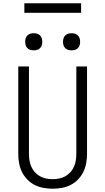

<svg xmlns="http://www.w3.org/2000/svg" viewBox="-20 -1139 640 1167"><path d="M300 8Q272 8 244 3Q216 -2 190.5 -15Q165 -28 145 -49Q125 -70 113 -95Q101 -120 96 -148Q91 -176 91 -205V-735H156V-205Q156 -185 159 -165Q162 -145 170 -126.5Q178 -108 191.5 -93Q205 -78 222.5 -68Q240 -58 260 -54Q280 -50 300 -50Q320 -50 340 -54Q360 -58 377.5 -68Q395 -78 408.5 -93Q422 -108 430 -126.5Q438 -145 441 -165Q444 -185 444 -205V-735H509V-205Q509 -176 504 -148Q499 -120 487 -95Q475 -70 455 -49Q435 -28 409.5 -15Q384 -2 356 3Q328 8 300 8ZM415 -833Q404 -833 394 -836Q384 -839 376.5 -846.5Q369 -854 366 -864Q363 -874 363 -885Q363 -896 366 -906Q369 -916 376.5 -923.5Q384 -931 394 -934Q404 -937 415 -937Q426 -937 436 -934Q446 -931 453.5 -923.5Q461 -916 464 -906Q467 -896 467 -885Q467 -874 464 -864Q461 -854 453.5 -846.5Q446 -839 436 -836Q426 -833 415 -833ZM185 -833Q174 -833 164 -836Q154 -839 146.5 -846.5Q139 -854 136 -864Q133 -874 133 -885Q133 -896 136 -906Q139 -916 146.5 -923.5Q154 -931 164 -934Q174 -937 185 -937Q196 -937 206 -934Q216 -931 223.5 -923.5Q231 -916 234 -906Q237 -896 237 -885Q237 -874 234 -864Q231 -854 223.5 -846.5Q216 -839 206 -836Q196 -833 185 -833ZM128 -1061V-1119H473V-1061Z"/></svg>

Font: Iosevka Aile Light
Style: Regular
Weight: 300
Designer: Belleve Invis
Foundry: Belleve Invis
Version: Version 27.3.5; ttfautohint (v1.8.4)